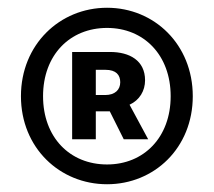

<svg xmlns="http://www.w3.org/2000/svg" viewBox="-20 -831 552 495"><path d="M256 -356C378 -356 477 -450 477 -583C477 -716 378 -811 256 -811C134 -811 34 -716 34 -583C34 -450 134 -356 256 -356ZM256 -407C160 -407 91 -477 91 -583C91 -689 160 -759 256 -759C351 -759 420 -689 420 -583C420 -477 351 -407 256 -407ZM166 -472H227V-544H263L299 -472H362L314 -561C340 -573 354 -597 354 -624C354 -675 314 -697 264 -697H166ZM227 -586V-651H252C279 -651 290 -638 290 -619C290 -600 277 -586 251 -586Z"/></svg>

Font: Noto Sans Japanese Bold
Style: Bold
Weight: 700
Designer: Ryoko NISHIZUKA (kana & ideographs); Paul D. Hunt (Latin, Greek & Cyrillic); Wenlong ZHANG (bopomofo); Sandoll Communica
Foundry: Adobe Systems Incorporated
Version: Version 1.000;PS 1;hotconv 1.0.78;makeotf.lib2.5.61930